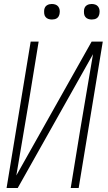

<svg xmlns="http://www.w3.org/2000/svg" viewBox="-20 -944 540 964"><path d="M13 0 134 -735H174L126 -441Q110 -346 94 -251.5Q78 -157 62 -63L440 -735H496L375 0H335L383 -294Q399 -389 415 -483.5Q431 -578 447 -672L69 0ZM441 -846Q431 -846 422.5 -849Q414 -852 408.5 -859Q403 -866 402 -875.5Q401 -885 402 -895Q403 -901 406 -907Q409 -913 415 -917Q421 -921 427.5 -922.5Q434 -924 440 -924Q450 -924 458.5 -921Q467 -918 472.5 -911Q478 -904 479.5 -894.5Q481 -885 479 -875Q478 -869 475 -863Q472 -857 466.5 -853Q461 -849 454 -847.5Q447 -846 441 -846ZM241 -846Q231 -846 222.5 -849Q214 -852 208.5 -859Q203 -866 202 -875.5Q201 -885 202 -895Q203 -901 206 -907Q209 -913 215 -917Q221 -921 227.5 -922.5Q234 -924 240 -924Q250 -924 258.5 -921Q267 -918 272.5 -911Q278 -904 279.5 -894.5Q281 -885 279 -875Q278 -869 275 -863Q272 -857 266.5 -853Q261 -849 254 -847.5Q247 -846 241 -846Z"/></svg>

Font: Iosevka Extralight Oblique
Style: Regular
Weight: 200
Italic angle: -9°
Monospace: yes
Designer: Belleve Invis
Foundry: Belleve Invis
Version: Version 32.5.0; ttfautohint (v1.8.4)